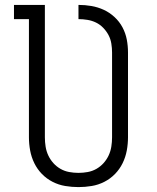

<svg xmlns="http://www.w3.org/2000/svg" viewBox="-20 -755 640 783"><path d="M300 8Q273 8 246 3.5Q219 -1 194.5 -13.5Q170 -26 151 -45.5Q132 -65 120 -89.5Q108 -114 103 -141Q98 -168 98 -195V-677H37V-735H163V-195Q163 -176 166 -157Q169 -138 177 -121Q185 -104 197.5 -90Q210 -76 226.5 -66.5Q243 -57 262 -53.5Q281 -50 300 -50Q319 -50 338 -53.5Q357 -57 373.5 -66.5Q390 -76 402.5 -90Q415 -104 423 -121Q431 -138 434 -157Q437 -176 437 -195V-541Q437 -559 434 -577.5Q431 -596 422.5 -612Q414 -628 401 -641.5Q388 -655 371.5 -663Q355 -671 336.5 -674Q318 -677 300 -677V-735Q327 -735 353 -730.5Q379 -726 403 -715Q427 -704 447 -685.5Q467 -667 479.5 -643.5Q492 -620 497 -594Q502 -568 502 -541V-195Q502 -168 497 -141Q492 -114 480 -89.5Q468 -65 449 -45.5Q430 -26 405.5 -13.5Q381 -1 354 3.5Q327 8 300 8Z"/></svg>

Font: Iosevka Curly Slab LtEx
Style: Regular
Weight: 300
Width: 7
Monospace: yes
Designer: Belleve Invis
Foundry: Belleve Invis
Version: Version 11.1.0; ttfautohint (v1.8.3)